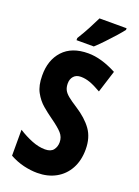

<svg xmlns="http://www.w3.org/2000/svg" viewBox="-173 -1003 784 1085"><g transform="rotate(20 218.5 -460.5)"><path d="M409 -208Q409 -141 382 -92Q355 -43 307 -16.5Q259 10 196 10Q157 10 114.5 0Q72 -10 30 -33V-189Q71 -163 112.5 -146.5Q154 -130 192 -130Q227 -130 242 -149.5Q257 -169 257 -196Q257 -227 236.5 -250Q216 -273 168 -307Q138 -328 107.5 -354Q77 -380 56 -418.5Q35 -457 35 -517Q34 -610 86.5 -667Q139 -724 238 -724Q277 -724 319 -712Q361 -700 409 -675L367 -542Q327 -565 299 -575Q271 -585 244 -585Q216 -585 201 -568Q186 -551 186 -525Q186 -502 194 -486Q202 -470 221.5 -454Q241 -438 277 -415Q341 -374 375 -326.5Q409 -279 409 -208ZM392 -921Q379 -904 355 -877Q331 -850 304 -821.5Q277 -793 253 -771H149V-784Q174 -824 193.5 -861Q213 -898 229 -931H392Z"/></g></svg>

Font: Noto Sans Gujarati ExtraCondensed ExtraBold
Style: Regular
Weight: 800
Width: 2
Designer: Jelle Bosma - Monotype Design Team, Universal Thirst
Foundry: Monotype Imaging Inc.
Version: Version 2.106; ttfautohint (v1.8.4.7-5d5b)